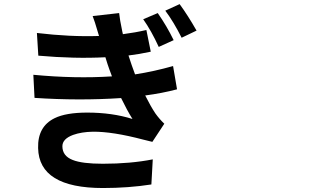

<svg xmlns="http://www.w3.org/2000/svg" viewBox="-20 -862 1540 942"><path d="M485.4 60.5Q170.9 60.5 167 -135.7Q164.1 -241.2 248 -282.2Q303.7 -309.6 408.2 -309.6Q530.3 -309.6 629.9 -278.3Q602.5 -322.3 574.2 -380.9Q368.2 -367.2 149.4 -381.8L143.6 -495.1Q348.6 -475.6 529.3 -487.3L516.6 -521.5Q513.7 -530.3 507.8 -546.9Q500 -570.3 497.1 -581.1Q346.7 -573.2 168 -588.9L161.1 -700.2Q324.2 -680.7 465.8 -685.5Q460.9 -700.2 453.1 -727.5Q448.2 -746.1 434.6 -783.2L564.5 -797.9Q567.4 -767.6 580.1 -707Q582 -698.2 583 -694.3Q643.6 -702.1 698.2 -714.8L719.7 -608.4Q661.1 -595.7 610.4 -589.8Q613.3 -579.1 621.1 -557.6Q624 -547.9 626 -543L642.6 -497.1Q737.3 -511.7 829.1 -538.1L848.6 -423.8Q774.4 -404.3 692.4 -393.6Q718.8 -340.8 742.2 -305.7Q761.7 -278.3 786.1 -254.9L727.5 -166Q715.8 -168.9 683.6 -176.8Q532.2 -216.8 435.5 -215.8Q379.9 -214.8 338.9 -200.2Q286.1 -180.7 286.1 -144.5Q286.1 -96.7 336.9 -77.1Q382.8 -58.6 484.4 -58.6Q620.1 -58.6 729.5 -80.1L722.7 43Q610.4 60.5 485.4 60.5ZM758.8 -631.8Q722.7 -710.9 682.6 -767.6L753.9 -797.9Q798.8 -733.4 832 -665ZM871.1 -676.8Q832 -754.9 791 -809.6L861.3 -841.8Q901.4 -787.1 944.3 -711.9Z"/></svg>

Font: Bpmf GenYo Gothic B
Style: B
Weight: 700
Foundry: But Ko
Version: Version 1.320